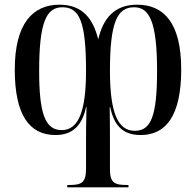

<svg xmlns="http://www.w3.org/2000/svg" viewBox="-20 -566 837 819"><path d="M267 233H528V223H520C469 223 449 214 449 156V41C449 4 449 -47 448 -109H450C467 -29 505 10 580 10C688 10 753 -72 753 -270C753 -469 678 -546 565 -546C468 -546 420 -488 399 -398C378 -483 334 -546 234 -546C120 -546 43 -466 43 -269C43 -79 103 10 217 10C287 10 330 -28 347 -109H349C347 -47 347 4 347 41V154C347 213 328 223 277 223H267ZM243 -11C173 -11 147 -81 147 -263C147 -472 178 -535 246 -535C318 -535 347 -476 347 -264C347 -91 315 -11 243 -11ZM555 -8C483 -8 449 -84 449 -264C449 -471 480 -535 552 -535C617 -535 650 -474 650 -263C650 -68 623 -8 555 -8Z"/></svg>

Font: Noto Serif Display Condensed Medium
Style: Regular
Weight: 500
Width: 3
Designer: Monotype Design Team
Foundry: Monotype Imaging Inc.
Version: Version 2.009